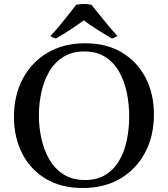

<svg xmlns="http://www.w3.org/2000/svg" viewBox="-20 -928 842 963"><path d="M752 -354Q752 -246 708 -163Q664 -80 584 -32.5Q504 15 395 15Q287 15 210 -31Q133 -77 91.5 -158Q50 -239 50 -342Q50 -449 94 -532.5Q138 -616 218.5 -663.5Q299 -711 407 -711Q514 -711 591 -665Q668 -619 710 -538.5Q752 -458 752 -354ZM628 -344Q628 -405 616 -463Q604 -521 577.5 -568Q551 -615 508 -642.5Q465 -670 403 -670Q340 -670 296.5 -642Q253 -614 226.5 -568Q200 -522 187.5 -465Q175 -408 175 -349Q175 -291 187.5 -233.5Q200 -176 227 -129Q254 -82 298.5 -53.5Q343 -25 406 -25Q468 -25 510.5 -52Q553 -79 579 -124.5Q605 -170 616.5 -227Q628 -284 628 -344ZM400 -826Q369 -803 334 -780Q299 -757 261 -735Q244 -738 233 -748Q254 -769 277.5 -797.5Q301 -826 323.5 -854.5Q346 -883 362 -904Q370 -906 380.5 -907Q391 -908 401 -908Q410 -908 420.5 -907Q431 -906 439 -904Q456 -883 478.5 -854.5Q501 -826 525 -797.5Q549 -769 569 -748Q557 -739 541 -735Q503 -757 467.5 -779.5Q432 -802 400 -826Z"/></svg>

Font: Tiro Devanagari Hindi
Style: Regular
Weight: 400
Designer: Devanagari: John Hudson & Fiona Ross. Latin: John Hudson.
Foundry: Tiro Typeworks Ltd.
Version: Version 1.52